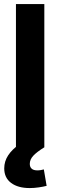

<svg xmlns="http://www.w3.org/2000/svg" viewBox="-20 -748 306 975"><path d="M205.1 -727.5V0H61V-727.5ZM130.9 207Q71.3 207 36.4 180.9Q1.5 154.8 1.5 106.9Q1.5 71.3 21.5 40.8Q41.5 10.3 79.6 -16.1L205.1 0Q166.5 23.9 148.9 43Q131.3 62 131.3 84Q131.3 100.1 140.9 108.6Q150.4 117.2 169.4 117.2Q178.7 117.2 187.3 115.7Q195.8 114.3 202.6 112.3L216.8 195.8Q199.7 200.2 176.5 203.6Q153.3 207 130.9 207Z"/></svg>

Font: Inter Cardless Tabular Bold
Style: Bold
Weight: 700
Designer: Rasmus Andersson
Foundry: rsms
Version: Version 4.000;git-4fc901f